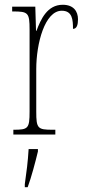

<svg xmlns="http://www.w3.org/2000/svg" viewBox="-20 -564 358 805"><path d="M36 0H212V-20H201C138 -20 132 -25 132 -96V-274C132 -382 168 -519 239 -519C284 -519 286 -480 286 -443C302 -443 307 -460 307 -483C307 -517 288 -544 243 -544C178 -544 151 -483 133 -435H131L128 -536H31V-516H34C98 -516 104 -511 104 -440V-96C104 -25 98 -20 37 -20H36ZM84 208V221H96C111 181 129 113 139 71V61H100C97 114 91 159 84 208Z"/></svg>

Font: Noto Serif ExtraCondensed Thin
Style: Regular
Weight: 100
Width: 2
Designer: Monotype Design Team
Foundry: Monotype Imaging Inc.
Version: Version 2.013